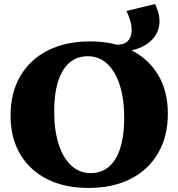

<svg xmlns="http://www.w3.org/2000/svg" viewBox="-20 -910 879 946"><path d="M415 16Q298 16 212 -27.5Q126 -71 79 -151Q32 -231 32 -340Q32 -453 80 -535Q128 -617 216 -661.5Q304 -706 424 -706Q542 -706 627.5 -662.5Q713 -619 760 -539.5Q807 -460 807 -350Q807 -238 759 -155.5Q711 -73 623.5 -28.5Q536 16 415 16ZM427 -57Q507 -57 549.5 -128Q592 -199 592 -329Q592 -423 570 -491Q548 -559 508 -596Q468 -633 412 -633Q333 -633 290 -562.5Q247 -492 247 -361Q247 -268 269 -199.5Q291 -131 331.5 -94Q372 -57 427 -57ZM603 -856 744 -890Q776 -824 761.5 -771Q747 -718 693.5 -686.5Q640 -655 555 -655H511V-690H558Q613 -690 625.5 -736.5Q638 -783 603 -856Z"/></svg>

Font: Platypi ExtraBold
Style: Regular
Weight: 800
Designer: David Sargent
Foundry: Bolt Cutter Type
Version: Version 1.200; ttfautohint (v1.8.4.7-5d5b)